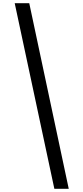

<svg xmlns="http://www.w3.org/2000/svg" viewBox="-20 -813 522 1201"><path d="M163 -793H72L320 368H410Z"/></svg>

Font: Noto Sans Kannada Condensed Medium
Style: Regular
Weight: 500
Width: 3
Designer: Jelle Bosma - Monotype Design Team
Foundry: Monotype Imaging Inc.
Version: Version 2.005